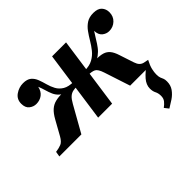

<svg xmlns="http://www.w3.org/2000/svg" viewBox="-210 -713 1214 1214"><g transform="rotate(-45 397.5 -106.0)"><path d="M435 0H310L378 -480H503ZM596 0 539 -174Q525 -217 506.5 -226Q488 -235 454 -235L459 -270H561Q597 -270 620 -263Q643 -256 658.5 -237.5Q674 -219 685 -184L717 -87Q724 -66 734.5 -55.5Q745 -45 759.5 -41.5Q774 -38 792 -35L768 0ZM756 -490Q796 -490 814 -470Q832 -450 832 -421Q832 -384 807 -360.5Q782 -337 747 -337Q722 -337 701.5 -353.5Q681 -370 680 -406Q663 -381 649.5 -358Q636 -335 620.5 -314.5Q605 -294 584 -278.5Q563 -263 532 -254.5Q501 -246 455 -246L459 -270Q503 -270 532 -286Q561 -302 581 -327Q601 -352 617.5 -380Q634 -408 652 -433Q670 -458 694.5 -474Q719 -490 756 -490ZM160 0H-37L-31 -35Q-2 -39 18 -47Q38 -55 56 -87L110 -184Q130 -220 151 -238.5Q172 -257 199 -263.5Q226 -270 261 -270H363L358 -235Q336 -235 319.5 -231.5Q303 -228 288.5 -215.5Q274 -203 258 -174ZM128 -490Q164 -490 183 -474Q202 -458 211.5 -433Q221 -408 228.5 -380Q236 -352 249.5 -327Q263 -302 289.5 -286Q316 -270 363 -270L360 -246Q313 -246 283.5 -254.5Q254 -263 237.5 -278.5Q221 -294 212 -314.5Q203 -335 196.5 -358Q190 -381 180 -406Q173 -372 150 -354.5Q127 -337 95 -337Q70 -337 49 -353.5Q28 -370 28 -406Q28 -446 59.5 -468Q91 -490 128 -490ZM792 -35Q774 -1 768.5 23.5Q763 48 763 66Q763 88 767.5 99Q772 110 776 119Q780 128 780 146Q780 180 762.5 204.5Q745 229 719 246.5Q693 264 669 278L647 250Q665 237 677 222Q689 207 689 184Q689 160 680 143Q671 126 671 101Q671 68 697.5 37Q724 6 782 -35Z"/></g></svg>

Font: Brygada 1918
Style: Bold Italic
Weight: 700
Italic angle: -8°
Designer: Mateusz Machalski | Borys Kosmynka | Przemek Hoffer
Foundry: NIEPODLEGLA 2018
Version: Version 3.006